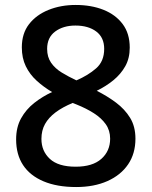

<svg xmlns="http://www.w3.org/2000/svg" viewBox="-20 -744 612 774"><path d="M285 -724Q348 -724 397 -704.5Q446 -685 474.5 -647Q503 -609 503 -552Q503 -509 485 -477Q467 -445 437 -420.5Q407 -396 370 -378Q412 -357 447.5 -330.5Q483 -304 504.5 -269Q526 -234 526 -185Q526 -125 496.5 -81.5Q467 -38 413 -14Q359 10 287 10Q210 10 155.5 -13Q101 -36 73 -78.5Q45 -121 45 -182Q45 -231 65 -267Q85 -303 118 -329Q151 -355 190 -373Q156 -393 128 -418.5Q100 -444 84 -477Q68 -510 68 -553Q68 -609 97 -646.5Q126 -684 175.5 -704Q225 -724 285 -724ZM147 -184Q147 -135 181 -103.5Q215 -72 285 -72Q353 -72 388.5 -103.5Q424 -135 424 -185Q424 -218 406.5 -243Q389 -268 358.5 -287.5Q328 -307 288 -323L273 -329Q232 -312 204 -291Q176 -270 161.5 -244Q147 -218 147 -184ZM284 -641Q235 -641 202.5 -617Q170 -593 170 -547Q170 -514 186 -491Q202 -468 229 -451.5Q256 -435 288 -420Q335 -440 367.5 -468.5Q400 -497 400 -547Q400 -593 368 -617Q336 -641 284 -641Z"/></svg>

Font: Noto Sans Cham Medium
Style: Regular
Weight: 500
Version: Version 2.002